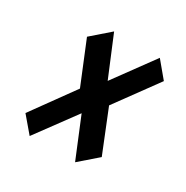

<svg xmlns="http://www.w3.org/2000/svg" viewBox="-103 -597 554 571"><g transform="rotate(30 174.0 -311.5)"><path d="M70 -114 25 -167 129 -311 70 -455 132 -509 189 -372 289 -509 334 -455 229 -311 287 -167 226 -114 170 -250Z"/></g></svg>

Font: Georama Extra Condensed Medium
Style: Italic
Weight: 500
Width: 2
Italic angle: -9°
Designer: Jean-Baptiste Levee
Foundry: Production Type
Version: Version 1.000